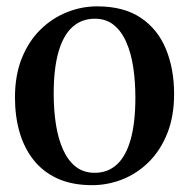

<svg xmlns="http://www.w3.org/2000/svg" viewBox="-20 -558 581 590"><path d="M26 -258.5Q26 -327 47.2 -379.5Q68.5 -432 104.5 -467.2Q140.5 -502.5 185.8 -520.5Q231 -538.5 278.5 -538.5Q360.5 -538.5 412.8 -503.2Q465 -468 490 -407Q515 -346 515 -269.5Q515 -200.5 494 -148Q473 -95.5 437 -60Q401 -24.5 356 -6.8Q311 11 263 11Q202 11 157.2 -9.2Q112.5 -29.5 83.5 -66Q54.5 -102.5 40.2 -151.5Q26 -200.5 26 -258.5ZM271 -27Q311.5 -27 339.2 -52.5Q367 -78 381.5 -129.5Q396 -181 396 -258Q396 -307 389.5 -350.8Q383 -394.5 368.2 -428.2Q353.5 -462 329.8 -481.2Q306 -500.5 271.5 -500.5Q231 -500.5 202.8 -475.2Q174.5 -450 159.8 -398.8Q145 -347.5 145 -269.5Q145 -220 151.8 -176.2Q158.5 -132.5 173.5 -98.8Q188.5 -65 212.5 -46Q236.5 -27 271 -27Z"/></svg>

Font: Merriweather 96pt Medium
Style: Regular
Weight: 500
Version: Version 2.100